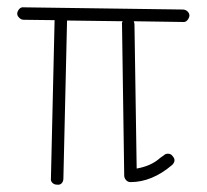

<svg xmlns="http://www.w3.org/2000/svg" viewBox="-20 -487 564 524"><path d="M33 -463Q38 -468 45 -467L479 -461Q486 -461 491.5 -456Q497 -451 497 -444Q496 -437 491 -431.5Q486 -426 479 -427L345 -429Q347 -424 347 -420L353 -27Q393 -34 417 -56L427 -63Q432 -68 439.5 -67.5Q447 -67 451 -61Q462 -49 450 -37Q395 10 336 10Q329 10 324 4.5Q319 -1 319 -8L313 -420Q312 -425 315 -429L163 -431L153 0Q153 8 148.5 13Q144 18 136 17Q128 17 123 12Q118 7 119 0L129 -432L45 -433Q38 -433 33 -438Q21 -449 33 -463Z"/></svg>

Font: Neythal
Style: Regular
Weight: 400
Designer: Tharique Azeez
Foundry: Tharique Azeez
Version: Version 0.44